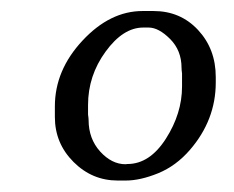

<svg xmlns="http://www.w3.org/2000/svg" viewBox="-20 -697 420 345"><path d="M306.2 -575.2Q306.2 -606.4 285.6 -627Q265.1 -647.5 247.1 -647.5H237.3Q201.2 -647.5 169.7 -604.2Q138.2 -561 138.2 -508.3V-491.2Q139.2 -484.4 139.2 -481.4Q139.2 -447.8 159.9 -424.8Q180.7 -401.9 205.6 -401.9L209 -402.3Q249 -402.3 278.1 -447.8Q307.1 -493.2 307.1 -541.5V-564.9Q306.2 -571.8 306.2 -575.2ZM236.3 -677.2H255.9Q304.2 -677.2 335.9 -643.1Q367.7 -608.9 367.7 -558.6V-548.8Q367.7 -481.4 321.3 -427.7Q296.4 -398.9 264.2 -385.7Q231.9 -372.6 206.1 -372.6H191.4Q145.5 -372.6 112.1 -406Q78.6 -439.5 78.6 -486.8V-505.9Q78.6 -570.8 128.2 -624Q177.7 -677.2 236.3 -677.2Z"/></svg>

Font: Averia Serif Libre Light
Style: Italic
Weight: 300
Italic angle: -8.5°
Version: Version 1.002